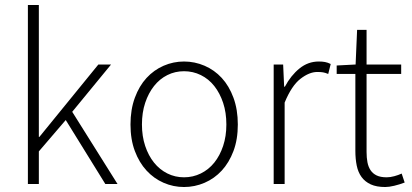

<svg xmlns="http://www.w3.org/2000/svg" viewBox="-20 -739 1656 771"><path d="M92 0V-719H136V-189H138L375 -480H426L270 -290L452 0H403L244 -257L136 -131V0Z M719 12Q676 12 637 -5Q598 -22 568.5 -54Q539 -86 521.5 -132.5Q504 -179 504 -239Q504 -299 521.5 -346.5Q539 -394 568.5 -426Q598 -458 637 -475Q676 -492 719 -492Q762 -492 801.5 -475Q841 -458 870.5 -426Q900 -394 917.5 -346.5Q935 -299 935 -239Q935 -179 917.5 -132.5Q900 -86 870.5 -54Q841 -22 801.5 -5Q762 12 719 12ZM719 -27Q755 -27 786.5 -42.5Q818 -58 840.5 -86Q863 -114 876 -153Q889 -192 889 -239Q889 -287 876 -326Q863 -365 840.5 -393.5Q818 -422 786.5 -437.5Q755 -453 719 -453Q683 -453 652 -437.5Q621 -422 598.5 -393.5Q576 -365 563 -326Q550 -287 550 -239Q550 -192 563 -153Q576 -114 598.5 -86Q621 -58 652 -42.5Q683 -27 719 -27Z M1079 0V-480H1117L1121 -391H1124Q1148 -436 1182.5 -464Q1217 -492 1260 -492Q1274 -492 1285 -490Q1296 -488 1308 -482L1298 -442Q1286 -447 1277 -448.5Q1268 -450 1254 -450Q1222 -450 1186.5 -422.5Q1151 -395 1123 -327V0Z M1527 12Q1492 12 1469 1.5Q1446 -9 1432 -28Q1418 -47 1412.5 -74Q1407 -101 1407 -133V-442H1332V-476L1408 -480L1414 -619H1452V-480H1591V-442H1452V-129Q1452 -106 1455.5 -87.5Q1459 -69 1468 -55.5Q1477 -42 1492.5 -34.5Q1508 -27 1533 -27Q1547 -27 1563.5 -31.5Q1580 -36 1593 -42L1605 -6Q1584 2 1563 7Q1542 12 1527 12Z"/></svg>

Font: CV Source Sans Light
Style: Regular
Weight: 300
Designer: Paul D. Hunt
Foundry: Adobe Systems Incorporated
Version: Version 3.001